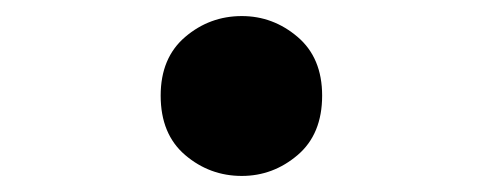

<svg xmlns="http://www.w3.org/2000/svg" viewBox="-20 -415 600 239"><path d="M281 -196Q241 -196 210.5 -222Q180 -248 180 -296Q180 -343 210.5 -369Q241 -395 281 -395Q320 -395 350.5 -369Q381 -343 381 -296Q381 -248 350.5 -222Q320 -196 281 -196Z"/></svg>

Font: Ubuntu Sans Mono
Style: Bold
Weight: 700
Monospace: yes
Designer: Dalton Maag Ltd
Foundry: Dalton Maag Ltd
Version: Version 1.006